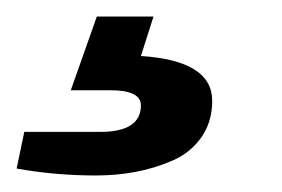

<svg xmlns="http://www.w3.org/2000/svg" viewBox="-97 -31 338 230"><path d="M18.1 179.2Q-31.2 179.2 -77.1 170.9L-67.9 127H22.9Q71.8 127 71.8 95.2Q71.8 77.1 35.2 77.1H-12.2L19 -11.2H86.9L71.8 36.1Q157.2 41.5 157.2 89.8Q157.2 115.2 144 133.8Q130.9 152.3 109.1 161.6Q87.4 170.9 64.9 175Q42.5 179.2 18.1 179.2Z"/></svg>

Font: Archivo Medium
Style: Italic
Weight: 500
Italic angle: -10°
Designer: Hector Gatti
Foundry: Omnibus-Type
Version: Version 2.001